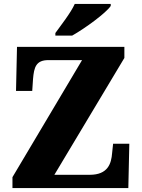

<svg xmlns="http://www.w3.org/2000/svg" viewBox="-20 -951 717 971"><path d="M260 -784V-771H345C411 -808 517 -886 540 -921V-931H358C338 -886 288 -823 260 -784ZM43 0H629L634 -224H552L547 -177C543 -124 526 -67 434 -67H255L609 -658V-714H66L61 -491H143L147 -551C152 -611 162 -647 225 -647H395L43 -55Z"/></svg>

Font: Noto Serif Ethiopic SemiCondensed Black
Style: Regular
Weight: 900
Width: 4
Designer: Monotype Design Team
Foundry: Monotype Imaging Inc.
Version: Version 2.102